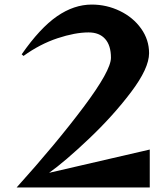

<svg xmlns="http://www.w3.org/2000/svg" viewBox="-20 -821 730 841"><path d="M466 -568Q466 -622 440.5 -650.5Q415 -679 368 -679Q309 -679 232 -653.5Q155 -628 83 -576L75 -583Q155 -698 229.5 -749.5Q304 -801 382 -801Q447 -801 505 -773Q563 -745 598 -696Q633 -647 633 -588Q633 -522 554 -417.5Q475 -313 369.5 -213Q264 -113 195 -64L636 -166V0H53Q226 -192 346 -352Q466 -512 466 -568Z"/></svg>

Font: Tiejili SC
Style: Regular
Weight: 400
Designer: Buernia
Foundry: Ershou Xiaoxi Press
Version: Version 1.100